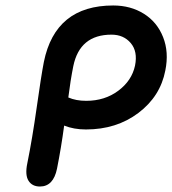

<svg xmlns="http://www.w3.org/2000/svg" viewBox="-20 -722 625 697"><path d="M125 -44.9Q96.7 -44.9 83.5 -65.9Q70.3 -86.9 79.1 -128.9Q97.2 -218.3 113.3 -332.3Q129.4 -446.3 139.2 -497.1Q180.7 -702.1 391.1 -702.1Q454.1 -702.1 502.2 -672.1Q550.3 -642.1 572 -587.4Q593.8 -532.7 580.1 -465.8Q562 -372.1 482.4 -312Q402.8 -252 292 -252Q248 -252 212.9 -266.1Q202.1 -185.5 187 -109.9Q173.8 -44.9 125 -44.9ZM246.1 -481.9Q235.8 -430.7 228 -368.2Q255.4 -356 293 -356Q360.4 -356 409.4 -392.6Q458.5 -429.2 470.2 -483.9Q480.5 -535.2 454.6 -565.7Q428.7 -596.2 384.8 -596.2Q269.5 -596.2 246.1 -481.9Z"/></svg>

Font: Shantell Sans Irregular Bouncy
Style: Italic
Weight: 500
Italic angle: -11.31°
Designer: Stephen Nixon, Anya Danilova, Shantell Martin
Foundry: Arrow Type
Version: Version 1.006;[9816181b4]